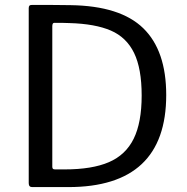

<svg xmlns="http://www.w3.org/2000/svg" viewBox="-20 -762 762 782"><path d="M268 -741Q470 -738 563.5 -647Q657 -556 657 -375Q657 0 258 0H111Q97 0 97 -16V-729Q97 -736 100 -739Q103 -742 111 -742Q210 -742 268 -741ZM193 -655V-83Q193 -77 195.5 -74.5Q198 -72 205 -72H243Q355 -72 423.5 -101.5Q492 -131 524.5 -197Q557 -263 557 -373Q557 -483 526 -546.5Q495 -610 431.5 -637.5Q368 -665 263 -668Q243 -669 201 -669Q193 -669 193 -655Z"/></svg>

Font: Libre Franklin
Style: Regular
Weight: 400
Designer: Pablo Impallari, Rodrigo Fuenzalida
Foundry: Impallari Type
Version: Version 1.002; ttfautohint (v1.5)